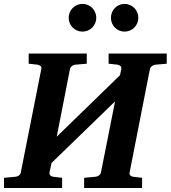

<svg xmlns="http://www.w3.org/2000/svg" viewBox="-37 -938 852 958"><path d="M737.8 -615.2Q729 -614.3 721.2 -608.4Q713.4 -602.5 710.9 -592.8L609.9 -78.1Q607.4 -68.4 613 -62.7Q618.7 -57.1 627 -56.2L671.9 -50.8V0H382.8V-50.8L439.9 -56.2Q449.2 -57.1 456.8 -62.7Q464.4 -68.4 466.8 -78.1L537.1 -432.1L220.2 -125L210 -78.1Q208.5 -68.4 214.1 -62.7Q219.7 -57.1 228 -56.2L272.9 -50.8V0H-17.1V-50.8L41 -56.2Q50.3 -57.1 57.9 -62.7Q65.4 -68.4 66.9 -78.1L168.9 -592.8Q171.4 -602.5 165.8 -607.9Q160.2 -613.3 150.9 -615.2L106 -620.1V-670.9H396V-620.1L337.9 -615.2Q329.6 -614.3 322 -608.4Q314.5 -602.5 312 -592.8L246.1 -255.9L562 -563L567.9 -592.8Q570.3 -602.5 564.7 -607.9Q559.1 -613.3 550.8 -615.2L504.9 -620.1V-670.9H794.9V-620.1ZM443.4 -849.1Q443.4 -835 438 -822.5Q432.6 -810.1 423.3 -800.5Q414.1 -791 401.4 -785.6Q388.7 -780.3 374.5 -780.3Q360.4 -780.3 347.7 -785.6Q335 -791 325.7 -800.5Q316.4 -810.1 311 -822.5Q305.7 -835 305.7 -849.1Q305.7 -863.3 311 -876Q316.4 -888.7 325.7 -898.2Q335 -907.7 347.7 -913.1Q360.4 -918.5 374.5 -918.5Q388.7 -918.5 401.4 -913.1Q414.1 -907.7 423.3 -898.2Q432.6 -888.7 438 -876Q443.4 -863.3 443.4 -849.1ZM653.3 -849.1Q653.3 -835 647.9 -822.5Q642.6 -810.1 633.3 -800.5Q624 -791 611.3 -785.6Q598.6 -780.3 584.5 -780.3Q570.3 -780.3 557.9 -785.6Q545.4 -791 536.1 -800.5Q526.9 -810.1 521.7 -822.5Q516.6 -835 516.6 -849.1Q516.6 -863.3 521.7 -876Q526.9 -888.7 536.1 -898.2Q545.4 -907.7 557.9 -913.1Q570.3 -918.5 584.5 -918.5Q598.6 -918.5 611.3 -913.1Q624 -907.7 633.3 -898.2Q642.6 -888.7 647.9 -876Q653.3 -863.3 653.3 -849.1Z"/></svg>

Font: Charis SIL Cyr
Style: Bold Italic
Weight: 700
Italic angle: -11°
Foundry: SIL International
Version: Version 5.000